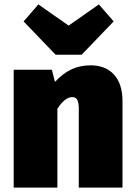

<svg xmlns="http://www.w3.org/2000/svg" viewBox="-20 -850 610 870"><path d="M350 -602 495 -753 428 -830 291 -734 154 -830 87 -753 232 -602ZM391 -554C327 -554 278 -531 229 -479L215 -534H42V0H240V-357C263 -393 286 -410 307 -410C325 -410 337 -400 337 -358V0H535V-394C535 -496 480 -554 391 -554Z"/></svg>

Font: Fira Sans Heavy
Style: Regular
Weight: 900
Designer: bBox Type GmbH & Carrois Corporate GbR & Edenspiekermann AG
Foundry: bBox Type GmbH & Carrois Corporate GbR & Edenspiekermann AG
Version: Version 4.300;PS 004.300;hotconv 1.0.88;makeotf.lib2.5.64775